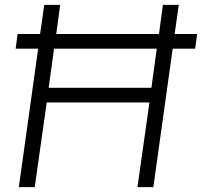

<svg xmlns="http://www.w3.org/2000/svg" viewBox="-20 -765 826 785"><path d="M57 0H122L171 -346H591L542 0H607L686 -566H778L786 -626H694L711 -745H646L630 -626H210L226 -745H161L144 -626H52L44 -566H136ZM179 -406 201 -566H621L599 -406Z"/></svg>

Font: Mluvka Light
Style: Italic
Weight: 300
Italic angle: -8°
Designer: Modified by Jiří Krblich, Original typeface by Gumpita Rahayu
Foundry: Gumpita Rahayu & Jiří Krblich
Version: Version 2.000;Glyphs 3.1.1 (3134)